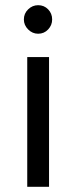

<svg xmlns="http://www.w3.org/2000/svg" viewBox="-20 -720 293 740"><path d="M127 -590Q105 -590 88.5 -606.5Q72 -623 72 -645Q72 -668 88.5 -684Q105 -700 127 -700Q150 -700 165.5 -684Q181 -668 181 -645Q181 -623 165.5 -606.5Q150 -590 127 -590ZM85 0V-500H169V0Z"/></svg>

Font: Inclusive Sans
Style: Regular
Weight: 400
Designer: Olivia King
Foundry: Olivia King
Version: Version 2.004